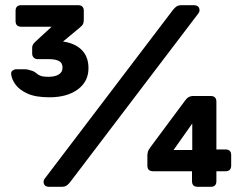

<svg xmlns="http://www.w3.org/2000/svg" viewBox="-20 -720 934 740"><path d="M170 -345Q117 -345 85.5 -359.5Q54 -374 39.5 -394.5Q25 -415 23 -434Q22 -444 29 -448.5Q36 -453 40 -453H76Q85 -453 92.5 -450.5Q100 -448 107 -446Q116 -442 121 -437Q126 -432 136 -428Q146 -424 167 -424Q192 -424 206.5 -433Q221 -442 221 -459Q221 -478 207 -485Q193 -492 170 -492H125Q116 -492 110 -498Q104 -504 104 -513V-536Q104 -543 107 -548Q110 -553 115 -558L179 -617H62Q40 -617 40 -639V-678Q40 -700 62 -700H281Q303 -700 303 -678V-644Q303 -635 300.5 -628.5Q298 -622 288 -614L223 -560Q270 -553 295.5 -527Q321 -501 321 -457Q321 -406 280 -375.5Q239 -345 170 -345ZM170 0Q148 0 148 -20Q148 -26 152 -31L646 -681Q653 -690 660 -695Q667 -700 680 -700H726Q749 -700 749 -680Q749 -674 745 -669L251 -19Q244 -10 237 -5Q230 0 216 0ZM742 0Q720 0 720 -22V-60H570Q548 -60 548 -82V-123Q548 -125 549.5 -133Q551 -141 560 -153L693 -332Q701 -343 708.5 -346.5Q716 -350 723 -350H792Q814 -350 814 -328V-144H849Q871 -144 871 -122V-82Q871 -60 849 -60H814V-22Q814 0 792 0ZM649 -142H721V-244Z"/></svg>

Font: Rubik Light SemiBold
Style: Regular
Weight: 600
Version: Version 2.300;gftools[0.9.30]